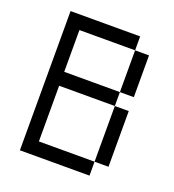

<svg xmlns="http://www.w3.org/2000/svg" viewBox="-117 -717 735 810"><g transform="rotate(20 250.0 -312.5)"><path d="M62.5 -625Q62.5 -625 62.5 0H375V-62.5H125Q125 -62.5 125 -312.5H375Q375 -312.5 375 -62.5H437.5Q437.5 -62.5 437.5 -312.5H375V-375H125V-562.5H375V-375H437.5V-562.5H375V-625Z"/></g></svg>

Font: BFUnifontExMono
Style: Regular
Weight: 500
Version: Version 15.0.06